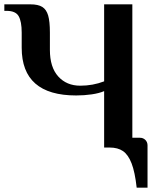

<svg xmlns="http://www.w3.org/2000/svg" viewBox="-21 -680 721 885"><path d="M659 -10V185H609Q601 113 585.5 73Q570 33 546 16.5Q522 0 484 0H459V-260Q436 -250 401.5 -245Q367 -240 330 -240Q79 -240 79 -460V-530Q79 -581 65 -605.5Q51 -630 9 -630H-1V-660H119Q155 -660 174 -648Q193 -636 201 -608.5Q209 -581 209 -530V-450Q209 -370 247.5 -327.5Q286 -285 349 -285Q407 -285 459 -305V-660H589V-45H624Q639 -45 649 -35Q659 -25 659 -10Z"/></svg>

Font: Philosopher
Style: Bold
Weight: 700
Designer: Jovanny Lemonad
Foundry: Jovanny Lemonad
Version: Version 2.000